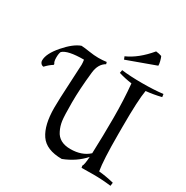

<svg xmlns="http://www.w3.org/2000/svg" viewBox="-308 -1030 1169 1208"><g transform="rotate(30 276.5 -426.5)"><path d="M538 -797 332 -722 324 -742Q406 -778 481 -868Q503 -866 523 -859Q528 -850 533.5 -828.5Q539 -807 538 -797ZM197 -549Q183 -423 183 -325Q183 -227 188 -192.5Q193 -158 208 -128Q237 -66 320 -66Q403 -66 453 -112Q458 -242 458 -372Q458 -502 447 -616Q396 -623 351 -637L355 -659Q416 -651 503.5 -651Q591 -651 655 -659L658 -638Q601 -624 548 -619Q535 -545 535 -355V-296Q535 -109 548 -35Q601 -30 658 -16L655 8Q591 0 525 0Q459 0 441 1L438 -13Q447 -24 451 -84Q393 -19 305 15Q192 15 147.5 -50.5Q103 -116 103 -241Q103 -298 110 -422Q117 -546 117 -561Q117 -576 114 -596Q-4 -596 -37 -564Q-44 -550 -44 -520Q-44 -490 -34 -479L-35 -472Q-60 -457 -85 -430Q-97 -431 -104.5 -440Q-112 -449 -112 -461Q-112 -510 -53 -578Q6 -646 57 -664Q80 -663 117.5 -657Q155 -651 186 -651Q217 -651 245 -655L249 -641Q204 -616 197 -549Z"/></g></svg>

Font: Almendra SC
Style: Regular
Weight: 400
Designer: Ana Sanfelippo
Foundry: Ana Sanfelippo
Version: Version 1.003